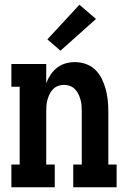

<svg xmlns="http://www.w3.org/2000/svg" viewBox="-20 -790 540 810"><path d="M28 0V-96H63V-424H28V-520H175V-439Q182 -458 193.5 -475Q205 -492 221 -504.5Q237 -517 256.5 -522.5Q276 -528 296 -528Q320 -528 342.5 -520Q365 -512 382 -495.5Q399 -479 409.5 -457.5Q420 -436 426 -413.5Q432 -391 434.5 -367.5Q437 -344 437 -320V-96H472V0H289V-96H325V-320Q325 -333 324 -345.5Q323 -358 319.5 -370Q316 -382 310.5 -393.5Q305 -405 296 -414Q287 -423 275 -427.5Q263 -432 250 -432Q237 -432 225 -427.5Q213 -423 204 -414Q195 -405 189.5 -393.5Q184 -382 180.5 -370Q177 -358 176 -345.5Q175 -333 175 -320V-96H211V0ZM235 -576 180 -624 315 -770 385 -710Z"/></svg>

Font: Iosevka Gothic
Style: Bold
Weight: 700
Monospace: yes
Designer: Belleve Invis
Foundry: Belleve Invis
Version: Version 15.5.1; ttfautohint (v1.8.4)